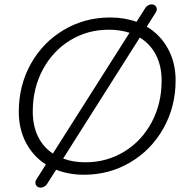

<svg xmlns="http://www.w3.org/2000/svg" viewBox="-20 -790 852 879"><path d="M784 -422Q784 -302 728.5 -203Q673 -104 577 -47Q481 10 364 10Q295 10 237 -13L195 53Q190 60 182 64.5Q174 69 166 69Q156 69 149 62.5Q142 56 142 47Q142 37 147 31L190 -37Q131 -75 98.5 -137.5Q66 -200 66 -278Q66 -399 121 -497.5Q176 -596 272 -653Q368 -710 485 -710Q550 -710 605 -690L645 -753Q649 -760 657 -765Q665 -770 674 -770Q684 -770 691 -763.5Q698 -757 698 -747Q698 -742 693 -733L652 -668Q714 -631 749 -567Q784 -503 784 -422ZM222 -87 573 -640Q529 -654 478 -654Q380 -654 300.5 -605Q221 -556 175.5 -470.5Q130 -385 130 -280Q130 -215 153.5 -166Q177 -117 222 -87ZM720 -421Q720 -488 694 -538.5Q668 -589 620 -618L269 -64Q315 -47 371 -47Q469 -47 549 -96Q629 -145 674.5 -230.5Q720 -316 720 -421Z"/></svg>

Font: Kodchasan Light
Style: Italic
Weight: 300
Italic angle: -10°
Version: Version 1.000; ttfautohint (v1.6)